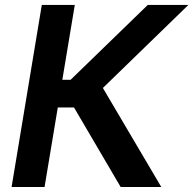

<svg xmlns="http://www.w3.org/2000/svg" viewBox="-20 -747 773 767"><path d="M147 -727.3H278.8L229 -428.3H262.1L570.3 -727.3H732.6L391 -395.6L624.3 0H462L275.6 -317.8H210.9L158 0H26.3Z"/></svg>

Font: Inter P Semi Bold
Style: Italic
Weight: 600
Italic angle: 9.39999°
Designer: Rasmus Andersson
Foundry: rsms
Version: Version 3.018;git-588b23468